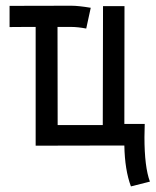

<svg xmlns="http://www.w3.org/2000/svg" viewBox="-20 -520 558 686"><path d="M186 -73.2H347.2L348.1 -498H424.8L424.3 -77.1H497.1Q496.1 -47.9 496.1 -29.8Q496.1 76.2 515.6 128.9L447.8 146Q425.8 86.9 424.3 0H347.7L107.4 0.5V-423.8Q51.8 -423.8 38.6 -423.6Q25.4 -423.3 14.2 -423.3V-499Q40 -499 113 -499.3Q186 -499.5 235.8 -499.5Q260.3 -499.5 304.2 -492.2L288.1 -418Q257.8 -423.8 233.4 -423.8H185.5L186 -74.2Z"/></svg>

Font: Fantasque Sans Mono
Style: Regular
Weight: 400
Monospace: yes
Designer: Jany Belluz
Version: Version 1.8.0 ; ttfautohint (v1.8.2)